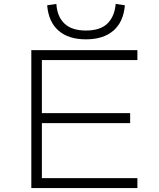

<svg xmlns="http://www.w3.org/2000/svg" viewBox="-20 -961 814 981"><path d="M140 0V-705H682V-654H194V-383H645V-332H194V-51H682V0ZM419 -760Q330 -760 279 -804.5Q228 -849 221 -934L268 -941Q272 -876 309.5 -840.5Q347 -805 419 -805Q493 -805 529.5 -841.5Q566 -878 571 -941L618 -934Q611 -849 559.5 -804.5Q508 -760 419 -760Z"/></svg>

Font: Nunito Sans 7pt Expanded ExtraLight
Style: Regular
Weight: 250
Width: 7
Designer: Vernon Adams
Foundry: Vernon Adams
Version: Version 3.101;gftools[0.9.27]